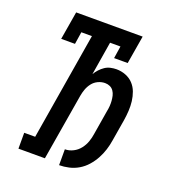

<svg xmlns="http://www.w3.org/2000/svg" viewBox="-135 -841 869 955"><g transform="rotate(20 300.0 -363.5)"><path d="M285 8V-76Q307 -76 328 -86.5Q349 -97 363.5 -115.5Q378 -134 385.5 -155.5Q393 -177 396 -199Q401 -231 406.5 -262.5Q412 -294 417 -326Q420 -340 421 -354Q422 -368 421 -381.5Q420 -395 417 -408Q414 -421 406.5 -432Q399 -443 387 -448.5Q375 -454 361 -454Q342 -454 324 -445.5Q306 -437 294 -421.5Q282 -406 275.5 -388Q269 -370 266 -352L207 0H67V-84H125L219 -651H163L153 -586H80L105 -735H457L432 -586H360L370 -651H315L286 -474Q294 -488 305.5 -500.5Q317 -513 330.5 -522Q344 -531 360 -534.5Q376 -538 391 -538Q416 -538 439.5 -529Q463 -520 479.5 -502.5Q496 -485 504.5 -462Q513 -439 516 -414.5Q519 -390 517.5 -364Q516 -338 512 -313L493 -199Q489 -173 481 -147.5Q473 -122 460 -98Q447 -74 428.5 -53Q410 -32 386.5 -18Q363 -4 336.5 2Q310 8 285 8Z"/></g></svg>

Font: Iosevka Curly Slab MdEx
Style: Italic
Weight: 500
Width: 7
Italic angle: -9°
Monospace: yes
Designer: Belleve Invis
Foundry: Belleve Invis
Version: Version 11.0.0; ttfautohint (v1.8.3)